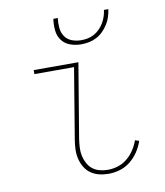

<svg xmlns="http://www.w3.org/2000/svg" viewBox="-84 -820 769 897"><g transform="rotate(-10 300.0 -371.0)"><path d="M359 8Q336 8 314 2.5Q292 -3 274.5 -15.5Q257 -28 246 -47Q235 -66 230 -87.5Q225 -109 226 -132.5Q227 -156 231 -179L286 -511H98V-530H310L251 -176Q248 -156 247 -135.5Q246 -115 250 -96.5Q254 -78 263 -61Q272 -44 286.5 -32.5Q301 -21 320 -16Q339 -11 359 -11Q383 -11 407 -18.5Q431 -26 451 -42.5Q471 -59 485 -80.5Q499 -102 507 -125L526 -119Q517 -92 501 -68Q485 -44 462.5 -26Q440 -8 413 0Q386 8 359 8ZM338 -610Q311 -610 286 -619Q261 -628 246 -648.5Q231 -669 228.5 -696Q226 -723 230 -750H251Q248 -727 250 -704Q252 -681 264 -663Q276 -645 297 -637Q318 -629 341 -629Q357 -629 372.5 -632Q388 -635 402.5 -643Q417 -651 429 -663Q441 -675 449.5 -689.5Q458 -704 463 -719Q468 -734 470 -750H491Q488 -731 482.5 -713.5Q477 -696 466.5 -679.5Q456 -663 442 -649Q428 -635 410.5 -626Q393 -617 374.5 -613.5Q356 -610 338 -610Z"/></g></svg>

Font: Iosevka Curly Thin Extended
Style: Italic
Weight: 100
Width: 7
Italic angle: -9°
Monospace: yes
Designer: Belleve Invis
Foundry: Belleve Invis
Version: Version 11.1.0; ttfautohint (v1.8.3)